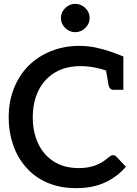

<svg xmlns="http://www.w3.org/2000/svg" viewBox="-20 -968 709 996"><path d="M375 8Q293 8 227.5 -19.5Q162 -47 117 -98Q71 -149 48 -216.5Q25 -284 25 -358Q25 -441 52 -509Q79 -577 127 -626Q176 -675 244 -702.5Q312 -730 390 -730Q434 -730 473.5 -722Q513 -714 549.5 -701.5Q586 -689 620 -675V-591L551 -594Q521 -607 480 -616Q439 -625 398 -625Q321 -625 265.5 -592Q210 -559 180 -499Q150 -439 150 -359Q150 -284 177.5 -224.5Q205 -165 258.5 -130.5Q312 -96 390 -96Q434 -96 472 -109Q510 -122 546 -154Q551 -158 556 -160.5Q561 -163 567 -163Q577 -163 584 -155L633 -103Q591 -53 527 -22.5Q463 8 375 8ZM528 -615 620 -591V-502H570Q559 -502 552.5 -508Q546 -514 543 -527ZM370 -801Q340 -801 318 -823Q296 -845 296 -874Q296 -905 318.5 -926.5Q341 -948 370 -948Q400 -948 422.5 -926.5Q445 -905 445 -874Q445 -845 422.5 -823Q400 -801 370 -801Z"/></svg>

Font: Aleo SemiBold
Style: Regular
Weight: 600
Designer: Alessio Laiso
Foundry: Alessio Laiso
Version: Version 2.001;gftools[0.9.29]